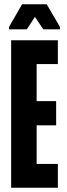

<svg xmlns="http://www.w3.org/2000/svg" viewBox="-20 -876 311 896"><path d="M32 0V-688H250V-577H151V-404H242V-291H151V-111H250V0ZM22 -739V-750L83 -856H198L260 -750V-739H182L143 -797L105 -739Z"/></svg>

Font: Saira UltraCondensed ExtraBold
Style: Regular
Weight: 800
Width: 1
Designer: Hector Gatti with collaboration of the Omnibus-Type team
Foundry: Omnibus-Type
Version: Version 1.101